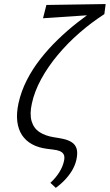

<svg xmlns="http://www.w3.org/2000/svg" viewBox="-20 -731 542 948"><path d="M255.5 196.6 228.8 171.7Q255.4 147.3 272.6 119.8Q289.8 92.3 295.8 64.7Q300.7 43 294.5 31.6Q288.3 20.2 274.7 14.9Q261.1 9.6 244 7.8Q227 6 210.4 3.5Q169.5 -1.9 138.7 -18.6Q107.9 -35.3 89.1 -63.3Q70.4 -91.4 65.4 -130.8Q60.5 -170.3 71.2 -220.8Q84.3 -280.2 112.3 -335.1Q140.3 -390.1 179.7 -440.3Q219.1 -490.5 265.6 -535.5Q312.2 -580.6 361.6 -619.3Q411.1 -658 458.6 -689.9L495.2 -661.2Q431.4 -620.2 372.4 -568.8Q313.5 -517.5 265.1 -459.5Q216.7 -401.6 183.5 -340.8Q150.2 -279.9 137.3 -219.9Q125.8 -167.6 136.1 -132.7Q146.4 -97.7 174.8 -79Q203.2 -60.3 245.7 -53.4Q270.5 -49.8 293.6 -44.8Q316.7 -39.7 334 -28.8Q351.2 -17.9 357.9 2Q364.6 22 357.5 56.4Q352.5 80.3 339.6 104.1Q326.7 127.9 306.1 151Q285.5 174.2 255.5 196.6ZM192.4 -640.9 209.1 -706.5 501.7 -711 495.2 -661.2Z"/></svg>

Font: Ysabeau
Style: Bold Italic
Weight: 700
Italic angle: -12°
Designer: Christian Thalmann (Catharsis Fonts)
Version: Version 2.002